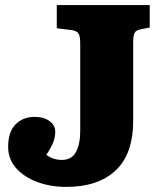

<svg xmlns="http://www.w3.org/2000/svg" viewBox="-20 -720 627 754"><path d="M240 14Q179 14 127 -5Q75 -24 43.5 -59.5Q12 -95 12 -143Q12 -202 41 -231.5Q70 -261 116 -261Q152 -261 174.5 -244.5Q197 -228 197 -203Q197 -181 188.5 -160Q180 -139 162 -112Q188 -92 223 -92Q262 -92 278.5 -123.5Q295 -155 295 -202V-551Q295 -577 288.5 -588Q282 -599 261 -602L203 -609V-700H568V-612L533 -605Q515 -602 509 -591.5Q503 -581 503 -556V-246Q503 -115 434 -50.5Q365 14 240 14Z"/></svg>

Font: Literata 12pt ExtraBold
Style: Regular
Weight: 800
Designer: Latin by Veronika Burian and Jose Scaglione. Greek by Irene Vlachou. Cyrillic by Vera Evstafieva.
Foundry: TypeTogether
Version: Version 3.002